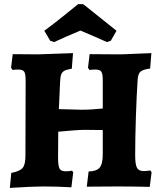

<svg xmlns="http://www.w3.org/2000/svg" viewBox="-20 -909 784 936"><path d="M35 -66Q77 -74 90.5 -90.5Q104 -107 104 -149L105 -518Q105 -549 98 -559.5Q91 -570 69 -570Q55 -570 41 -568L34 -579L42 -645L165 -644Q176 -644 278 -648Q296 -648 336 -650L330 -574Q305 -570 294 -564Q283 -558 278.5 -546.5Q274 -535 273 -510L267 -377L377 -374Q426 -374 481 -380V-518Q481 -549 474 -559.5Q467 -570 445 -570Q432 -570 416 -568L409 -579L417 -645L559 -644Q583 -644 643 -647L718 -650L712 -575Q676 -570 664.5 -559.5Q653 -549 651 -520Q646 -446 642.5 -340.5Q639 -235 639 -152Q639 -108 647.5 -91.5Q656 -75 680 -75Q692 -75 713 -78L719 -69L710 2Q630 0 554 0L403 1L412 -73Q451 -74 466 -92Q481 -110 481 -158V-275L393 -276Q359 -276 264 -267L263 -143Q263 -101 270 -87.5Q277 -74 299 -74Q319 -74 331 -77L337 -69L328 4Q256 0 190 0Q142 0 28 7ZM225 -710 196 -759Q245 -795 295.5 -836Q346 -877 361 -889H384Q384 -891 438 -847Q532 -772 548 -759L520 -710L501 -704Q460 -723 372 -760Q300 -730 244 -704Z"/></svg>

Font: Alegreya SC ExtraBold
Style: Regular
Weight: 800
Designer: Juan Pablo del Peral
Foundry: Huerta Tipografica
Version: Version 2.007; ttfautohint (v1.6)